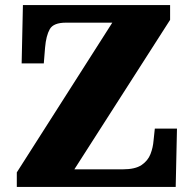

<svg xmlns="http://www.w3.org/2000/svg" viewBox="-20 -734 761 754"><path d="M46 0V-57L421 -645H239Q190 -645 175.5 -619.5Q161 -594 157 -547L152 -485H65L70 -714H648V-656L272 -69H462Q511 -69 536 -86Q561 -103 571 -129Q581 -155 583 -182L588 -229H675L670 0Z"/></svg>

Font: Noto Serif Telugu Black
Style: Regular
Weight: 900
Designer: Jelle Bosma - Monotype Design Team
Foundry: Monotype Imaging Inc.
Version: Version 2.005; ttfautohint (v1.8.4.7-5d5b)